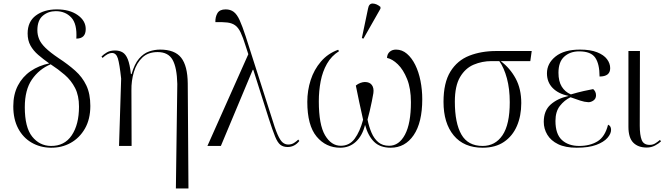

<svg xmlns="http://www.w3.org/2000/svg" viewBox="-20 -824 3762 1084"><path d="M266 10Q206 9 158 -19Q110 -47 82.5 -99Q55 -151 55 -224Q55 -291 81 -341Q107 -391 153 -422.5Q199 -454 258 -466Q224 -490 196 -514Q168 -538 152 -567Q136 -596 136 -635Q136 -702 182.5 -736.5Q229 -771 301 -771Q373 -771 418.5 -739Q464 -707 464 -660Q464 -606 411 -606Q416 -689 382.5 -725Q349 -761 295 -761Q252 -761 221.5 -735Q191 -709 191 -653Q191 -628 200.5 -604Q210 -580 236.5 -554Q263 -528 312 -495Q364 -461 404.5 -425Q445 -389 467.5 -341.5Q490 -294 490 -226Q490 -151 459.5 -98Q429 -45 378.5 -17Q328 11 266 10ZM267 0Q344 1 385 -60Q426 -121 426 -222Q426 -284 404 -327Q382 -370 345.5 -401.5Q309 -433 266 -461Q201 -434 160.5 -375.5Q120 -317 120 -219Q120 -105 161.5 -53Q203 -1 267 0Z M973 240 981 -350Q979 -442 954.5 -486Q930 -530 870 -530Q816 -530 783.5 -499Q751 -468 736 -418Q721 -368 722 -313L723 0H652L664 -380Q655 -463 645.5 -494Q636 -525 612 -525Q589 -525 559 -497L553 -505Q566 -518 584 -528.5Q602 -539 629 -539Q654 -539 672 -528.5Q690 -518 701.5 -489.5Q713 -461 719 -406H723Q739 -463 765 -493Q791 -523 822 -533.5Q853 -544 884 -544Q967 -544 1003 -498Q1039 -452 1040 -353L1044 240Z M1151 0 1382 -518 1367 -564Q1352 -613 1338.5 -641Q1325 -669 1307 -681.5Q1289 -694 1263 -697Q1237 -700 1196 -699Q1195 -728 1207.5 -749.5Q1220 -771 1254 -771Q1281 -771 1299.5 -757Q1318 -743 1333 -710Q1348 -677 1367 -619L1512 -166Q1532 -99 1547 -65Q1562 -31 1576 -19.5Q1590 -8 1607 -8Q1626 -8 1640 -17Q1654 -26 1664 -36L1670 -28Q1643 6 1604 6Q1579 6 1563 -6.5Q1547 -19 1533 -53.5Q1519 -88 1498 -153L1410 -430H1407L1227 0Z M1901 10Q1820 10 1767.5 -53Q1715 -116 1715 -249Q1715 -313 1734 -372Q1753 -431 1792 -476.5Q1831 -522 1889 -543L1894 -535Q1851 -508 1826 -464Q1801 -420 1790.5 -365.5Q1780 -311 1780 -252Q1780 -120 1815 -60.5Q1850 -1 1904 -1Q1953 -1 1982.5 -41Q2012 -81 2030 -148Q2018 -203 2008 -248.5Q1998 -294 1989 -341Q2001 -351 2015 -356Q2029 -361 2040 -361Q2067 -361 2079.5 -344Q2092 -327 2088 -298Q2085 -280 2079.5 -252.5Q2074 -225 2067.5 -197.5Q2061 -170 2055 -149Q2063 -109 2077.5 -75Q2092 -41 2116 -21Q2140 -1 2177 -1Q2233 -1 2266.5 -64Q2300 -127 2300 -247Q2300 -324 2278.5 -377.5Q2257 -431 2226 -461Q2195 -491 2165 -497Q2166 -519 2180 -531.5Q2194 -544 2216 -544Q2250 -544 2277.5 -520.5Q2305 -497 2324.5 -457.5Q2344 -418 2354 -367.5Q2364 -317 2364 -264Q2364 -132 2315.5 -61Q2267 10 2186 10Q2126 10 2092 -23.5Q2058 -57 2041 -119Q2026 -58 1989.5 -24Q1953 10 1901 10ZM2032 -606 2023 -609 2058 -776Q2063 -805 2085 -804Q2107 -803 2128 -785V-775Z M2705 10Q2599 10 2541.5 -59.5Q2484 -129 2484 -249Q2484 -357 2523 -420Q2562 -483 2629.5 -509.5Q2697 -536 2782 -536H2982L2974 -479H2807Q2860 -439 2891.5 -380.5Q2923 -322 2923 -242Q2923 -170 2898.5 -113Q2874 -56 2825.5 -23Q2777 10 2705 10ZM2705 0Q2776 0 2817 -60.5Q2858 -121 2858 -247Q2858 -322 2842 -381.5Q2826 -441 2799 -479H2755Q2702 -479 2654.5 -459Q2607 -439 2577.5 -389Q2548 -339 2548 -250Q2548 -129 2585 -64.5Q2622 0 2705 0Z M3236 10Q3172 10 3131 -10Q3090 -30 3070 -63.5Q3050 -97 3050 -136Q3050 -199 3088.5 -233.5Q3127 -268 3189 -282V-283Q3133 -294 3100.5 -327Q3068 -360 3068 -410Q3068 -466 3116.5 -505Q3165 -544 3255 -544Q3313 -544 3351 -529Q3389 -514 3407 -490Q3425 -466 3425 -439Q3425 -392 3365 -392Q3365 -463 3340.5 -498.5Q3316 -534 3250 -534Q3199 -534 3166 -504.5Q3133 -475 3133 -413Q3133 -365 3151.5 -335Q3170 -305 3203 -291Q3244 -303 3275.5 -310Q3307 -317 3329 -321Q3345 -307 3345 -286Q3345 -267 3331 -257Q3317 -247 3302 -247Q3280 -248 3256 -256Q3232 -264 3201 -275Q3166 -258 3141 -226Q3116 -194 3116 -141Q3116 -67 3152.5 -33.5Q3189 0 3250 0Q3311 0 3353.5 -26Q3396 -52 3413 -120Q3430 -113 3430 -91Q3430 -69 3409.5 -45.5Q3389 -22 3346.5 -6Q3304 10 3236 10Z M3631 9Q3583 9 3555.5 -18.5Q3528 -46 3528 -108V-536H3593L3592 -115Q3592 -61 3603 -33.5Q3614 -6 3648 -6Q3666 -6 3679.5 -14.5Q3693 -23 3706 -34L3712 -26Q3700 -14 3678.5 -2.5Q3657 9 3631 9Z"/></svg>

Font: Noto Serif Display Light
Style: Regular
Weight: 300
Designer: Monotype Design Team
Foundry: Monotype Imaging Inc.
Version: Version 2.009